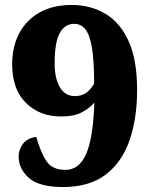

<svg xmlns="http://www.w3.org/2000/svg" viewBox="-20 -744 609 773"><path d="M233 9Q138 9 96.5 -27.5Q55 -64 55 -115Q55 -139 71 -163Q87 -187 126 -193Q143 -132 166.5 -96Q190 -60 243 -60Q299 -60 327 -124.5Q355 -189 360 -331Q338 -306 307 -290.5Q276 -275 226 -275Q140 -275 84.5 -329.5Q29 -384 29 -485Q29 -557 58 -611Q87 -665 140.5 -694.5Q194 -724 269 -724Q345 -724 404.5 -688.5Q464 -653 498 -578Q532 -503 532 -382Q532 -267 501.5 -179Q471 -91 405.5 -41Q340 9 233 9ZM282 -357Q305 -357 323.5 -368Q342 -379 359 -407Q359 -497 350.5 -549.5Q342 -602 324.5 -625Q307 -648 279 -648Q241 -648 220.5 -611Q200 -574 200 -488Q200 -429 221 -393Q242 -357 282 -357Z"/></svg>

Font: Noto Serif Sinhala Black
Style: Regular
Weight: 900
Designer: Jelle Bosma - Monotype Design Team
Foundry: Monotype Imaging Inc.
Version: Version 2.007; ttfautohint (v1.8.4.7-5d5b)